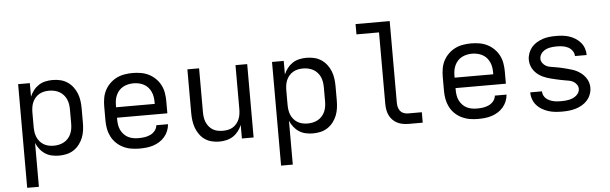

<svg xmlns="http://www.w3.org/2000/svg" viewBox="-55 -938 4310 1356"><g transform="rotate(-5 2100.0 -260.0)"><path d="M88 215V-520H171V-424Q181 -448 197 -468.5Q213 -489 234.5 -503Q256 -517 281.5 -522.5Q307 -528 332 -528Q360 -528 386.5 -522Q413 -516 436 -501Q459 -486 476 -464Q493 -442 503 -416.5Q513 -391 516.5 -364Q520 -337 520 -310V-210Q520 -183 516.5 -156Q513 -129 503 -103.5Q493 -78 476 -56Q459 -34 436 -19Q413 -4 386.5 2Q360 8 332 8Q307 8 281.5 2.5Q256 -3 234.5 -17Q213 -31 197 -51.5Q181 -72 171 -96V215ZM301 -65Q320 -65 338.5 -69Q357 -73 373.5 -82Q390 -91 403 -105.5Q416 -120 423.5 -137Q431 -154 434 -172.5Q437 -191 437 -210V-310Q437 -329 434 -347.5Q431 -366 423.5 -383Q416 -400 403 -414.5Q390 -429 373.5 -438Q357 -447 338.5 -451Q320 -455 301 -455Q282 -455 264 -451Q246 -447 230 -437.5Q214 -428 202 -413.5Q190 -399 183 -382Q176 -365 173.5 -346.5Q171 -328 171 -310V-210Q171 -192 173.5 -173.5Q176 -155 183 -138Q190 -121 202 -106.5Q214 -92 230 -82.5Q246 -73 264 -69Q282 -65 301 -65Z M902 8Q873 8 843.5 3Q814 -2 787.5 -15Q761 -28 739.5 -48.5Q718 -69 704.5 -95.5Q691 -122 685.5 -151Q680 -180 680 -210V-310Q680 -339 685 -368.5Q690 -398 703.5 -424Q717 -450 738.5 -471Q760 -492 786 -505Q812 -518 841.5 -523Q871 -528 900 -528Q929 -528 958.5 -523Q988 -518 1014 -505Q1040 -492 1061.5 -471Q1083 -450 1096.5 -424Q1110 -398 1115 -368.5Q1120 -339 1120 -310V-223H763V-210Q763 -191 766 -172Q769 -153 777 -136Q785 -119 798.5 -104.5Q812 -90 828.5 -81.5Q845 -73 864 -69.5Q883 -66 902 -66Q924 -66 945 -69Q966 -72 985.5 -81Q1005 -90 1019 -107Q1033 -124 1035 -146H1118Q1116 -121 1106.5 -98Q1097 -75 1081 -56.5Q1065 -38 1044 -25Q1023 -12 999.5 -4.5Q976 3 951.5 5.5Q927 8 902 8ZM763 -297H1037V-310Q1037 -329 1034 -347.5Q1031 -366 1023 -383.5Q1015 -401 1002.5 -415Q990 -429 973 -438Q956 -447 937.5 -451Q919 -455 900 -455Q881 -455 862.5 -451Q844 -447 827 -438Q810 -429 797.5 -415Q785 -401 777 -383.5Q769 -366 766 -347.5Q763 -329 763 -310Z M1468 8Q1442 8 1415.5 1.5Q1389 -5 1367 -20Q1345 -35 1329 -57.5Q1313 -80 1304 -105Q1295 -130 1291.5 -156.5Q1288 -183 1288 -210V-520H1371V-210Q1371 -192 1373.5 -173.5Q1376 -155 1383 -138Q1390 -121 1402 -106.5Q1414 -92 1429.5 -82.5Q1445 -73 1463.5 -69.5Q1482 -66 1500 -66Q1518 -66 1536.5 -69.5Q1555 -73 1570.5 -82.5Q1586 -92 1598 -106.5Q1610 -121 1617 -138Q1624 -155 1626.5 -173.5Q1629 -192 1629 -210V-520H1712V0H1629V-96Q1619 -72 1603 -51.5Q1587 -31 1566 -17.5Q1545 -4 1519.5 2Q1494 8 1468 8Z M1888 215V-520H1971V-424Q1981 -448 1997 -468.5Q2013 -489 2034.5 -503Q2056 -517 2081.5 -522.5Q2107 -528 2132 -528Q2160 -528 2186.5 -522Q2213 -516 2236 -501Q2259 -486 2276 -464Q2293 -442 2303 -416.5Q2313 -391 2316.5 -364Q2320 -337 2320 -310V-210Q2320 -183 2316.5 -156Q2313 -129 2303 -103.5Q2293 -78 2276 -56Q2259 -34 2236 -19Q2213 -4 2186.5 2Q2160 8 2132 8Q2107 8 2081.5 2.5Q2056 -3 2034.5 -17Q2013 -31 1997 -51.5Q1981 -72 1971 -96V215ZM2101 -65Q2120 -65 2138.5 -69Q2157 -73 2173.5 -82Q2190 -91 2203 -105.5Q2216 -120 2223.5 -137Q2231 -154 2234 -172.5Q2237 -191 2237 -210V-310Q2237 -329 2234 -347.5Q2231 -366 2223.5 -383Q2216 -400 2203 -414.5Q2190 -429 2173.5 -438Q2157 -447 2138.5 -451Q2120 -455 2101 -455Q2082 -455 2064 -451Q2046 -447 2030 -437.5Q2014 -428 2002 -413.5Q1990 -399 1983 -382Q1976 -365 1973.5 -346.5Q1971 -328 1971 -310V-210Q1971 -192 1973.5 -173.5Q1976 -155 1983 -138Q1990 -121 2002 -106.5Q2014 -92 2030 -82.5Q2046 -73 2064 -69Q2082 -65 2101 -65Z M2813 0Q2793 0 2772 -3.5Q2751 -7 2732.5 -16Q2714 -25 2699 -40Q2684 -55 2675 -74Q2666 -93 2662.5 -113.5Q2659 -134 2659 -155V-662H2499V-735H2741V-155Q2741 -139 2745 -124Q2749 -109 2758.5 -97Q2768 -85 2783 -79.5Q2798 -74 2813 -74H2911V0Z M3302 8Q3273 8 3243.5 3Q3214 -2 3187.5 -15Q3161 -28 3139.5 -48.5Q3118 -69 3104.5 -95.5Q3091 -122 3085.5 -151Q3080 -180 3080 -210V-310Q3080 -339 3085 -368.5Q3090 -398 3103.5 -424Q3117 -450 3138.5 -471Q3160 -492 3186 -505Q3212 -518 3241.5 -523Q3271 -528 3300 -528Q3329 -528 3358.5 -523Q3388 -518 3414 -505Q3440 -492 3461.5 -471Q3483 -450 3496.5 -424Q3510 -398 3515 -368.5Q3520 -339 3520 -310V-223H3163V-210Q3163 -191 3166 -172Q3169 -153 3177 -136Q3185 -119 3198.5 -104.5Q3212 -90 3228.5 -81.5Q3245 -73 3264 -69.5Q3283 -66 3302 -66Q3324 -66 3345 -69Q3366 -72 3385.5 -81Q3405 -90 3419 -107Q3433 -124 3435 -146H3518Q3516 -121 3506.5 -98Q3497 -75 3481 -56.5Q3465 -38 3444 -25Q3423 -12 3399.5 -4.5Q3376 3 3351.5 5.5Q3327 8 3302 8ZM3163 -297H3437V-310Q3437 -329 3434 -347.5Q3431 -366 3423 -383.5Q3415 -401 3402.5 -415Q3390 -429 3373 -438Q3356 -447 3337.5 -451Q3319 -455 3300 -455Q3281 -455 3262.5 -451Q3244 -447 3227 -438Q3210 -429 3197.5 -415Q3185 -401 3177 -383.5Q3169 -366 3166 -347.5Q3163 -329 3163 -310Z M3899 8Q3874 8 3849.5 5.5Q3825 3 3801.5 -4.5Q3778 -12 3756.5 -24.5Q3735 -37 3719 -55.5Q3703 -74 3694.5 -97.5Q3686 -121 3686 -146Q3686 -146 3686 -146.5Q3686 -147 3686 -147H3769Q3769 -147 3769 -147Q3769 -147 3769 -147Q3769 -133 3775 -119.5Q3781 -106 3791.5 -96.5Q3802 -87 3815 -81Q3828 -75 3842 -71.5Q3856 -68 3870 -67Q3884 -66 3899 -66Q3913 -66 3927 -67Q3941 -68 3954.5 -71Q3968 -74 3981 -79.5Q3994 -85 4005 -94Q4016 -103 4023 -115.5Q4030 -128 4030 -142Q4030 -158 4020.5 -172Q4011 -186 3997 -194Q3983 -202 3967.5 -205Q3952 -208 3936 -210.5Q3920 -213 3904.5 -216.5Q3889 -220 3873 -223.5Q3857 -227 3841.5 -231Q3826 -235 3811 -240Q3796 -245 3781.5 -252Q3767 -259 3754 -268.5Q3741 -278 3730 -290Q3719 -302 3711.5 -316Q3704 -330 3700 -345.5Q3696 -361 3696 -377Q3696 -401 3704.5 -424Q3713 -447 3728 -465Q3743 -483 3764 -495.5Q3785 -508 3807.5 -515.5Q3830 -523 3854 -525.5Q3878 -528 3901 -528Q3925 -528 3949 -525.5Q3973 -523 3995.5 -515.5Q4018 -508 4038.5 -495Q4059 -482 4074.5 -464Q4090 -446 4098 -423Q4106 -400 4106 -376Q4106 -376 4106 -375.5Q4106 -375 4106 -375H4023Q4023 -375 4023 -375Q4023 -375 4023 -375Q4023 -395 4010.5 -412.5Q3998 -430 3980 -439Q3962 -448 3942 -451Q3922 -454 3901 -454Q3888 -454 3874.5 -453Q3861 -452 3848 -449Q3835 -446 3822.5 -440Q3810 -434 3800 -425Q3790 -416 3784 -403.5Q3778 -391 3778 -378Q3778 -362 3787.5 -348Q3797 -334 3810.5 -326Q3824 -318 3840 -315Q3856 -312 3872 -309.5Q3888 -307 3903.5 -304Q3919 -301 3934.5 -297Q3950 -293 3965.5 -289Q3981 -285 3996.5 -280Q4012 -275 4026 -268Q4040 -261 4053 -251.5Q4066 -242 4077 -230Q4088 -218 4096 -204Q4104 -190 4108 -174.5Q4112 -159 4112 -143Q4112 -119 4103 -95.5Q4094 -72 4078 -54Q4062 -36 4040.5 -23.5Q4019 -11 3995.5 -4Q3972 3 3947.5 5.5Q3923 8 3899 8Z"/></g></svg>

Font: Iosevka Meiseki Sans
Style: Regular
Weight: 400
Monospace: yes
Designer: Belleve Invis
Foundry: Belleve Invis
Version: Version 11.2.6; ttfautohint (v1.8.4)